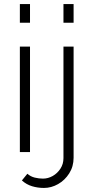

<svg xmlns="http://www.w3.org/2000/svg" viewBox="-20 -750 461 947"><path d="M78 0V-520H128V0ZM78 -638V-730H128V-638ZM197 177Q166 177 138 168.5Q110 160 88 140L115 107Q131 121 151.5 126Q172 131 192 131Q217 131 240 118Q263 105 278 82Q293 59 293 30V-520H343V28Q343 71 321.5 105Q300 139 266.5 158Q233 177 197 177ZM293 -638V-730H343V-638Z"/></svg>

Font: Raleway Thin Light
Style: Regular
Weight: 300
Version: Version 4.026